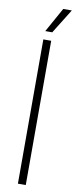

<svg xmlns="http://www.w3.org/2000/svg" viewBox="-108 -1025 419 1059"><g transform="rotate(10 102.0 -496.0)"><path d="M76.5 0V-808H120.5V0ZM79 -855 155.5 -992.5H203.5L118 -855Z"/></g></svg>

Font: Encode Sans SmCnd XLt
Style: Regular
Weight: 200
Width: 4
Designer: Multiple Designers
Foundry: Impallari Type
Version: Version 3.002; ttfautohint (v1.8.3) -l 8 -r 50 -G 200 -x 14 